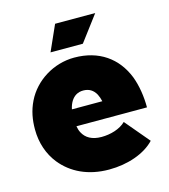

<svg xmlns="http://www.w3.org/2000/svg" viewBox="-107 -785 773 878"><g transform="rotate(-15 280.0 -346.0)"><path d="M425 -700H235L181 -579H334ZM307 -145C262 -145 233 -162 218 -191C213 -200 210 -211 208 -222H542C542 -273 534 -326 517 -371C478 -469 396 -528 279 -528C181 -528 90 -471 49 -387C28 -344 21 -302 21 -257C21 -193 41 -136 76 -92C126 -30 202 8 302 8C391 8 473 -21 519 -70L422 -185C395 -158 349 -145 307 -145ZM280 -372C307 -372 327 -360 340 -336C345 -326 349 -315 352 -302H208C211 -317 216 -329 222 -339C235 -360 254 -372 280 -372Z"/></g></svg>

Font: Arthouse Owned Black
Style: Regular
Weight: 900
Designer: Jeremy Tribby
Foundry: Tribby Type
Version: Version 1.000;PS 001.000;hotconv 1.0.88;makeotf.lib2.5.64775